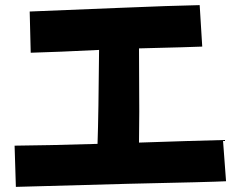

<svg xmlns="http://www.w3.org/2000/svg" viewBox="-20 -758 943 750"><path d="M523 -201Q729 -208 851 -211L863 -50Q807 -47 478 -40Q181 -32 42 -28L37 -189Q162 -190 361 -196Q365 -312 367 -563Q208 -555 100 -552L96 -713Q223 -718 438.5 -727Q654 -736 760 -738L770 -576Q727 -574 523 -569Q524 -367 524 -323Z"/></svg>

Font: KN Bobohei
Style: Bold
Weight: 700
Designer: Kingnam Type Foundry
Version: Version 1.710;March 18, 2023